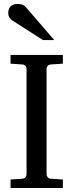

<svg xmlns="http://www.w3.org/2000/svg" viewBox="-20 -948 370 968"><path d="M33.2 0V-43L92.8 -46.9Q103.5 -47.9 108.6 -54.7Q113.8 -61.5 113.8 -68.8V-602.1Q113.8 -609.4 108.6 -615.7Q103.5 -622.1 92.8 -623L33.2 -627V-670.9H296.9V-627L235.8 -623Q225.6 -622.1 220.2 -615.7Q214.8 -609.4 214.8 -602.1V-68.8Q214.8 -61.5 220.2 -54.7Q225.6 -47.9 235.8 -46.9L296.9 -43V0ZM196.3 -746.1 44.4 -843.3Q33.7 -850.1 27.6 -859.9Q21.5 -869.6 21.5 -883.3Q21.5 -891.1 23.9 -899.2Q26.4 -907.2 31.7 -913.6Q37.1 -919.9 45.9 -924.1Q54.7 -928.2 67.4 -928.2Q78.1 -928.2 85.4 -926.5Q92.8 -924.8 98.6 -921.4Q104.5 -918 109.4 -912.8Q114.3 -907.7 119.6 -901.4L253.4 -746.1Z"/></svg>

Font: Charis SIL Afr
Style: Regular
Weight: 400
Foundry: SIL International
Version: Version 5.000